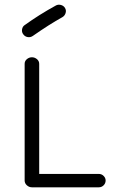

<svg xmlns="http://www.w3.org/2000/svg" viewBox="-20 -787 496 818"><path d="M401 11H116Q104 11 94.5 2.5Q85 -6 85 -18V-515Q85 -527 94.5 -535Q104 -543 116 -543Q128 -543 137.5 -535Q147 -527 147 -515V-46H401Q413 -46 421.5 -37.5Q430 -29 430 -18Q430 -6 421.5 2.5Q413 11 401 11ZM120 -634Q110 -627 98 -629Q86 -631 79 -641Q72 -650 74 -662Q76 -674 85 -680Q146 -724 217 -763Q227 -769 239 -766Q251 -763 257 -753Q263 -743 259.5 -731.5Q256 -720 246 -714Q190 -683 120 -634Z"/></svg>

Font: Hoogli Medium
Style: Regular
Weight: 500
Designer: Anand Singh Naorem
Foundry: Brand New Type
Version: Version 1.00 b007